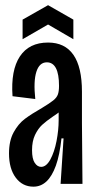

<svg xmlns="http://www.w3.org/2000/svg" viewBox="-20 -700 360 731"><path d="M14.3 -115.7Q14.3 -164 32 -196.3Q49.7 -228.7 74.8 -247.5Q100 -266.3 139.3 -288.7Q169.7 -307 182.8 -317.7Q196 -328.3 200.3 -340.3Q204.7 -352.3 204.7 -373.3Q204.7 -418 193 -440.3Q181.3 -462.7 158.3 -462.7Q130 -462.7 118.5 -426.8Q107 -391 114.3 -323L27.7 -333.7Q20.7 -432.3 55.7 -485.2Q90.7 -538 163 -538Q227 -538 259.5 -491.3Q292 -444.7 292 -351V-231.3Q292.7 -153 293 -114.7Q293.3 -76.3 294 0H210.7Q216.7 -86.7 222 -173H214Q207.3 -110 192.7 -69.3Q178 -28.7 156.7 -9Q135.3 10.7 107.3 10.7Q65.7 10.7 40 -23.5Q14.3 -57.7 14.3 -115.7ZM203.3 -242.3V-284L232.3 -302Q224.7 -289.7 212.8 -279.3Q201 -269 182 -256.7Q156 -239 140.3 -224.5Q124.7 -210 113.3 -186.2Q102 -162.3 102 -128.3Q102 -95.3 112.2 -80Q122.3 -64.7 136.7 -64.7Q156.3 -64.7 171.7 -92.8Q187 -121 195.2 -162.8Q203.3 -204.7 203.3 -242.3ZM66 -625.3 163 -680.3 259.3 -625.3V-550.7L163 -606.7L66 -550.7Z"/></svg>

Font: Bricolage Grotesque 96pt Condensed ExBd
Style: Regular
Weight: 800
Width: 3
Designer: Mathieu Triay
Foundry: Atelier Triay
Version: Version 1.001;Glyphs 3.2 (3207)